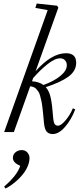

<svg xmlns="http://www.w3.org/2000/svg" viewBox="-20 -745 472 1083"><path d="M3.4 0 249 -688 179.7 -700.2 187 -725.1 301.8 -712.9 309.1 -702.1 180.7 -343.3Q271 -444.8 352.1 -444.8Q409.7 -444.8 409.7 -391.1Q409.7 -344.7 366 -312.7Q322.3 -280.8 238.3 -253.4Q258.8 -230 266.8 -190.2Q274.9 -150.4 280.3 -76.2Q282.2 -54.2 288.6 -45.2Q294.9 -36.1 307.1 -36.1Q324.7 -36.1 350.3 -66.9Q376 -97.7 391.1 -134.3L404.3 -127.9Q382.3 -69.8 346.9 -29.3Q311.5 11.2 277.3 11.2Q256.3 11.2 244.1 -1.7Q231.9 -14.6 228 -51.3Q225.1 -83 223.6 -99.6Q222.2 -116.2 219.2 -139.9Q216.3 -163.6 213.6 -175.3Q210.9 -187 206.8 -202.9Q202.6 -218.8 197.8 -226.1Q192.9 -233.4 185.8 -241.7Q178.7 -250 170.2 -253.4Q161.6 -256.8 150.4 -258.3L58.1 0ZM319.3 -416Q290.5 -416.5 249 -383.8Q207.5 -351.1 167 -304.7L160.6 -286.6Q200.7 -283.7 225.1 -265.6Q284.7 -287.1 320.8 -316.9Q356.9 -346.7 356.9 -377Q356.9 -394.5 346.2 -405.5Q335.4 -416.5 319.3 -416ZM10.7 318.4 3.4 307.1Q76.7 244.6 94.2 190.4Q69.8 179.2 61.3 168.5Q52.7 157.7 52.7 145.5Q52.7 126.5 67.4 114Q82 101.6 102.5 101.6Q122.6 101.6 134.5 115.2Q146.5 128.9 146.5 147Q146.5 175.3 128.4 209Q112.3 239.3 78.6 270.5Q44.9 301.8 10.7 318.4Z"/></svg>

Font: Elstob Light
Style: Italic
Weight: 300
Italic angle: -20°
Designer: Peter S. Baker
Version: Version 1.015